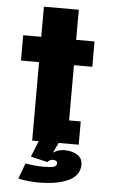

<svg xmlns="http://www.w3.org/2000/svg" viewBox="-58 -685 565 921"><g transform="rotate(5 225.0 -224.0)"><path d="M147 0H115.5V-378H28.5V-500H115.5V-645H283.5V-500H372V-378H283.5V-112H339.5V0H243L219.5 49Q243.5 32 275 32Q310 32 335.5 47.5Q361 63 361 95Q361 122.5 345 142.8Q329 163 300.8 174.8Q272.5 186.5 238.8 192Q205 197.5 165.5 197.5Q113 197.5 65 187L93 112Q140 120 179.5 120Q212 120 228 116Q244 112 244 98.5Q244 83 222 83Q215.5 83 207.8 87Q200 91 197 96L116 77Z"/></g></svg>

Font: League Mono Condensed ExtraBold
Style: Regular
Weight: 800
Width: 1
Designer: Tyler Finck
Foundry: The League of Moveable Type / Tyler Finck
Version: Version 2.210